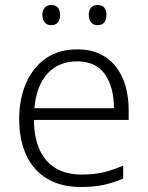

<svg xmlns="http://www.w3.org/2000/svg" viewBox="-20 -740 592 770"><path d="M305 10Q225 10 169.5 -23Q114 -56 85.5 -117.5Q57 -179 57 -262Q57 -343 84.5 -406.5Q112 -470 164 -506Q216 -542 290 -542Q358 -542 404 -510.5Q450 -479 473 -424Q496 -369 496 -298V-259H116Q117 -153 166 -96.5Q215 -40 307 -40Q356 -40 393 -48.5Q430 -57 474 -76V-24Q435 -7 395.5 1.5Q356 10 305 10ZM118 -306H437Q437 -390 401 -442Q365 -494 289 -494Q216 -494 171 -445.5Q126 -397 118 -306ZM150 -680Q150 -699 159.5 -709.5Q169 -720 185 -720Q203 -720 212 -709.5Q221 -699 221 -680Q221 -661 212 -650Q203 -639 185 -639Q169 -639 159.5 -650Q150 -661 150 -680ZM336 -680Q336 -699 345.5 -709.5Q355 -720 371 -720Q389 -720 398 -709.5Q407 -699 407 -680Q407 -661 398 -650Q389 -639 371 -639Q355 -639 345.5 -650Q336 -661 336 -680Z"/></svg>

Font: Noto Sans Symbols Light
Style: Regular
Weight: 300
Version: Version 2.002